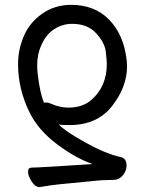

<svg xmlns="http://www.w3.org/2000/svg" viewBox="-20 -514 596 789"><path d="M142.1 254.9Q125 254.9 110.1 231.9Q95.2 209 95.2 191.9Q95.2 174.8 109.9 174.8Q138.2 174.8 360.8 160.2Q293 137.2 215.6 79.6Q138.2 22 102.1 -50.8Q54.2 -147 54.2 -251Q54.2 -309.1 77.6 -365Q101.1 -420.9 153.1 -457.5Q205.1 -494.1 272 -494.1Q369.1 -494.1 428.5 -433.1Q487.8 -372.1 500 -271Q502 -255.9 502 -241.2Q502 -157.2 440.9 -78.6Q379.9 0 265.1 0Q227.1 0 221.2 -2.9Q245.1 23.9 329.1 70.6Q413.1 117.2 473.1 130.9Q500 134.8 500 167Q500 188 485.1 206.1Q470.2 224.1 450.2 225.1L413.1 226.1Q402.8 226.1 381.8 228L225.1 243.2Q194.8 246.1 142.1 254.9ZM261.2 -71.8Q318.8 -71.8 355 -103Q418.9 -158.2 418.9 -251Q418.9 -266.1 414.6 -302.5Q410.2 -338.9 375 -377.4Q339.8 -416 276.9 -416Q235.8 -416 201.9 -393.6Q168 -371.1 148.9 -326.2Q132.8 -291 132.8 -244.1Q132.8 -228 134.8 -210.9Q144 -129.9 161.1 -91.8Q162.1 -92.8 170.9 -92.8Q179.2 -92.8 191.9 -86.9Q226.1 -71.8 261.2 -71.8Z"/></svg>

Font: LXGW WenKai Screen
Style: Regular
Weight: 400
Designer: LXGW / Fontworks Inc.
Foundry: LXGW / Fontworks Inc.
Version: Version 1.510;January 18,2025